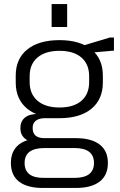

<svg xmlns="http://www.w3.org/2000/svg" viewBox="-20 -746 597 952"><path d="M275 -160Q173 -160 115.5 -206.5Q58 -253 58 -337V-371Q58 -455 115.5 -501Q173 -547 275 -547Q376 -547 433 -501Q490 -455 490 -371V-337Q490 -253 433 -206.5Q376 -160 275 -160ZM193 186Q115 186 74.5 154.5Q34 123 34 62Q34 2 74 -29.5Q114 -61 193 -61H356Q433 -61 474 -29.5Q515 2 515 62Q515 123 474 154.5Q433 186 356 186ZM349 136Q446 136 446 62Q446 -12 349 -12H201Q102 -12 102 62Q102 138 201 136ZM167 -40Q126 -40 103.5 -59Q81 -78 81 -110Q81 -144 103 -162.5Q125 -181 168 -181H275V-160H202Q173 -160 157 -147Q141 -134 142 -110Q142 -86 156.5 -73.5Q171 -61 200 -61H275V-40ZM275 -213Q345 -213 383.5 -246Q422 -279 422 -339V-368Q422 -428 383.5 -461Q345 -494 275 -494Q205 -494 166 -461Q127 -428 127 -368V-339Q127 -280 166 -246.5Q205 -213 275 -213ZM385 -518 525 -560H545V-495L385 -481ZM313 -726V-612H236V-726Z"/></svg>

Font: Pathway Extreme 28pt Light
Style: Regular
Weight: 300
Designer: Eduardo Rodriguez Tunni
Foundry: Eduardo Rodriguez Tunni
Version: Version 1.001;gftools[0.9.26]